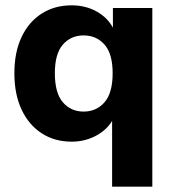

<svg xmlns="http://www.w3.org/2000/svg" viewBox="-20 -521 650 721"><path d="M401 180V-67Q380 -32 339 -10.5Q298 11 249 11Q185 11 136.5 -20.5Q88 -52 61 -109.5Q34 -167 34 -246Q34 -325 61 -382Q88 -439 136.5 -470Q185 -501 249 -501Q301 -501 342.5 -478Q384 -455 404 -417V-491H552V180ZM294 -102Q342 -102 372.5 -137Q403 -172 403 -246Q403 -319 372.5 -353.5Q342 -388 294 -388Q246 -388 216 -353.5Q186 -319 186 -246Q186 -172 216 -137Q246 -102 294 -102Z"/></svg>

Font: Nunito Sans ExtraBold
Style: Regular
Weight: 800
Designer: Vernon Adams
Foundry: Vernon Adams
Version: Version 3.101; ttfautohint (v1.8.4.7-5d5b);gftools[0.9.27]